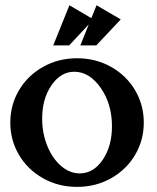

<svg xmlns="http://www.w3.org/2000/svg" viewBox="-20 -714 602 736"><path d="M52.7 -120.4Q19.5 -176.8 19.5 -244.1Q19.5 -311.5 52.7 -367.9Q85.9 -424.3 144.8 -457.5Q203.6 -490.7 275.4 -490.7Q347.2 -490.7 406 -457.5Q464.8 -424.3 498 -367.9Q531.2 -311.5 531.2 -244.1Q531.2 -176.8 498 -120.4Q464.8 -64 406 -30.8Q347.2 2.4 275.4 2.4Q203.6 2.4 144.8 -30.8Q85.9 -64 52.7 -120.4ZM264.6 -439Q212.9 -439 177.2 -387Q141.6 -335 141.6 -259.3Q141.6 -203.1 161.4 -154.5Q181.2 -106 214.4 -77.6Q247.6 -49.3 285.6 -49.3Q338.4 -49.3 373.8 -101.6Q409.2 -153.8 409.2 -230Q409.2 -315.4 366 -377.2Q322.8 -439 264.6 -439ZM245.1 -540H184.1L246.1 -693.8L330.1 -644.5L350.1 -693.8L442.9 -639.6L349.1 -540H288.1L320.3 -620.6Z"/></svg>

Font: Flanker
Style: Bold
Weight: 700
Designer: Flanker
Foundry: Flanker
Version: Version 2.021